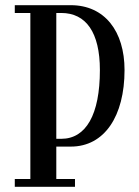

<svg xmlns="http://www.w3.org/2000/svg" viewBox="-20 -720 536 740"><path d="M253 -155C383 -155 460 -273 460 -450C460 -600 383 -700 253 -700H37V-670H97V-30H37V0H269V-30H197V-155ZM216 -670C311.5 -670 365 -595 365 -450C365 -278 311.5 -185 216 -185H197V-670Z"/></svg>

Font: Picaflor 12 pt
Style: Regular
Weight: 400
Designer: Ariel Martín Pérez
Foundry: Tunera Type Foundry
Version: Version 1.000;hotconv 1.0.109;makeotfexe 2.5.65596